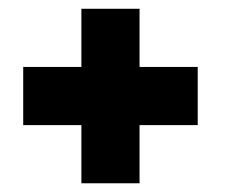

<svg xmlns="http://www.w3.org/2000/svg" viewBox="-20 -420 540 440"><path d="M33.2 -266.6H166.5V-399.9H299.8V-266.6H433.1V-133.3H299.8V0H166.5V-133.3H33.2Z"/></svg>

Font: Malkor
Style: Bold
Weight: 700
Version: Version 1.3